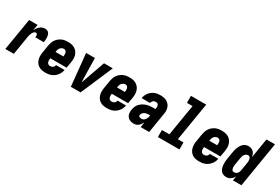

<svg xmlns="http://www.w3.org/2000/svg" viewBox="55 -1715 3898 2703"><g transform="rotate(30 2004.5 -363.5)"><path d="M50 0 136 -520H274L258 -425Q268 -445 281.5 -464Q295 -483 312.5 -498Q330 -513 351 -520.5Q372 -528 393 -528Q412 -528 429.5 -520.5Q447 -513 457 -498.5Q467 -484 471.5 -466Q476 -448 477 -429.5Q478 -411 476 -391.5Q474 -372 471 -353H333Q335 -363 335.5 -372.5Q336 -382 334 -391.5Q332 -401 325.5 -407.5Q319 -414 309 -414Q297 -414 286.5 -407Q276 -400 269 -390Q262 -380 257 -368.5Q252 -357 248 -346Q244 -335 241.5 -323.5Q239 -312 237 -300L188 0Z M703 8Q673 8 644.5 2Q616 -4 592.5 -19Q569 -34 553.5 -57Q538 -80 530.5 -107.5Q523 -135 523.5 -165Q524 -195 529 -225L549 -345Q553 -369 561.5 -394Q570 -419 585 -441Q600 -463 621 -480.5Q642 -498 666 -509Q690 -520 715.5 -524Q741 -528 765 -528Q796 -528 825 -522Q854 -516 877.5 -501.5Q901 -487 918 -464Q935 -441 943 -413.5Q951 -386 950.5 -356Q950 -326 945 -295L929 -203H663Q661 -187 661 -170.5Q661 -154 666 -139.5Q671 -125 683.5 -115.5Q696 -106 713 -106Q724 -106 736 -109Q748 -112 758.5 -119.5Q769 -127 775 -138Q781 -149 783 -160H920Q916 -136 906 -113Q896 -90 880 -70Q864 -50 843.5 -34Q823 -18 799.5 -8.5Q776 1 751.5 4.5Q727 8 703 8ZM682 -317H810Q812 -328 812.5 -338.5Q813 -349 812.5 -359.5Q812 -370 809 -379.5Q806 -389 800.5 -397Q795 -405 785.5 -409.5Q776 -414 765 -414Q750 -414 734.5 -406.5Q719 -399 708 -386Q697 -373 691.5 -357.5Q686 -342 684 -326Z M1115 0 1063 -520H1206L1213 -173Q1214 -162 1214.5 -151Q1215 -140 1215 -128Q1219 -140 1223.5 -151Q1228 -162 1231 -173L1354 -520H1497L1273 0Z M1703 8Q1673 8 1644.5 2Q1616 -4 1592.5 -19Q1569 -34 1553.5 -57Q1538 -80 1530.5 -107.5Q1523 -135 1523.5 -165Q1524 -195 1529 -225L1549 -345Q1553 -369 1561.5 -394Q1570 -419 1585 -441Q1600 -463 1621 -480.5Q1642 -498 1666 -509Q1690 -520 1715.5 -524Q1741 -528 1765 -528Q1796 -528 1825 -522Q1854 -516 1877.5 -501.5Q1901 -487 1918 -464Q1935 -441 1943 -413.5Q1951 -386 1950.5 -356Q1950 -326 1945 -295L1929 -203H1663Q1661 -187 1661 -170.5Q1661 -154 1666 -139.5Q1671 -125 1683.5 -115.5Q1696 -106 1713 -106Q1724 -106 1736 -109Q1748 -112 1758.5 -119.5Q1769 -127 1775 -138Q1781 -149 1783 -160H1920Q1916 -136 1906 -113Q1896 -90 1880 -70Q1864 -50 1843.5 -34Q1823 -18 1799.5 -8.5Q1776 1 1751.5 4.5Q1727 8 1703 8ZM1682 -317H1810Q1812 -328 1812.5 -338.5Q1813 -349 1812.5 -359.5Q1812 -370 1809 -379.5Q1806 -389 1800.5 -397Q1795 -405 1785.5 -409.5Q1776 -414 1765 -414Q1750 -414 1734.5 -406.5Q1719 -399 1708 -386Q1697 -373 1691.5 -357.5Q1686 -342 1684 -326Z M2141 8Q2110 8 2082 -2Q2054 -12 2036.5 -34.5Q2019 -57 2015 -87.5Q2011 -118 2016 -148Q2021 -175 2031.5 -201.5Q2042 -228 2062 -249.5Q2082 -271 2107.5 -286Q2133 -301 2159 -309.5Q2185 -318 2212.5 -321Q2240 -324 2266 -324H2303L2306 -341Q2308 -355 2307.5 -368Q2307 -381 2301 -392Q2295 -403 2283.5 -408.5Q2272 -414 2259 -414Q2248 -414 2236.5 -411Q2225 -408 2216.5 -400Q2208 -392 2202 -381.5Q2196 -371 2194 -360H2057V-361Q2061 -384 2071 -407Q2081 -430 2096 -450Q2111 -470 2131.5 -486Q2152 -502 2175 -511.5Q2198 -521 2221.5 -524.5Q2245 -528 2268 -528Q2304 -528 2337 -519.5Q2370 -511 2395 -490Q2420 -469 2433 -438Q2446 -407 2446 -372Q2446 -360 2444.5 -347.5Q2443 -335 2441 -323L2388 0H2250L2263 -83Q2254 -65 2242 -48.5Q2230 -32 2214.5 -18.5Q2199 -5 2179.5 1.5Q2160 8 2141 8ZM2202 -106Q2219 -106 2234.5 -115.5Q2250 -125 2260 -140Q2270 -155 2275.5 -171.5Q2281 -188 2283 -204L2284 -210H2266Q2249 -210 2232 -207.5Q2215 -205 2198.5 -197.5Q2182 -190 2169.5 -176Q2157 -162 2154 -145Q2152 -135 2155.5 -126.5Q2159 -118 2167 -113.5Q2175 -109 2184 -107.5Q2193 -106 2202 -106Z M2530 0V-114H2651L2735 -621H2644L2643 -735H2891L2789 -114H2880V0Z M3203 8Q3173 8 3144.5 2Q3116 -4 3092.5 -19Q3069 -34 3053.5 -57Q3038 -80 3030.5 -107.5Q3023 -135 3023.5 -165Q3024 -195 3029 -225L3049 -345Q3053 -369 3061.5 -394Q3070 -419 3085 -441Q3100 -463 3121 -480.5Q3142 -498 3166 -509Q3190 -520 3215.5 -524Q3241 -528 3265 -528Q3296 -528 3325 -522Q3354 -516 3377.5 -501.5Q3401 -487 3418 -464Q3435 -441 3443 -413.5Q3451 -386 3450.5 -356Q3450 -326 3445 -295L3429 -203H3163Q3161 -187 3161 -170.5Q3161 -154 3166 -139.5Q3171 -125 3183.5 -115.5Q3196 -106 3213 -106Q3224 -106 3236 -109Q3248 -112 3258.5 -119.5Q3269 -127 3275 -138Q3281 -149 3283 -160H3420Q3416 -136 3406 -113Q3396 -90 3380 -70Q3364 -50 3343.5 -34Q3323 -18 3299.5 -8.5Q3276 1 3251.5 4.5Q3227 8 3203 8ZM3182 -317H3310Q3312 -328 3312.5 -338.5Q3313 -349 3312.5 -359.5Q3312 -370 3309 -379.5Q3306 -389 3300.5 -397Q3295 -405 3285.5 -409.5Q3276 -414 3265 -414Q3250 -414 3234.5 -406.5Q3219 -399 3208 -386Q3197 -373 3191.5 -357.5Q3186 -342 3184 -326Z M3643 8Q3617 8 3594 -1.5Q3571 -11 3556 -29.5Q3541 -48 3533.5 -72Q3526 -96 3523.5 -121Q3521 -146 3522.5 -172Q3524 -198 3529 -225L3549 -345Q3552 -365 3557.5 -385.5Q3563 -406 3571.5 -426Q3580 -446 3592 -465Q3604 -484 3621 -498.5Q3638 -513 3659 -520.5Q3680 -528 3701 -528Q3724 -528 3745.5 -520Q3767 -512 3782.5 -496.5Q3798 -481 3806.5 -460Q3815 -439 3819 -416L3871 -735H4009L3888 0H3750L3761 -71Q3753 -55 3740.5 -40Q3728 -25 3712.5 -13.5Q3697 -2 3678.5 3Q3660 8 3643 8ZM3704 -106Q3717 -106 3731 -111Q3745 -116 3755 -126.5Q3765 -137 3771 -150.5Q3777 -164 3779 -178L3799 -298Q3801 -310 3802.5 -321.5Q3804 -333 3804 -345Q3804 -357 3802.5 -368.5Q3801 -380 3796.5 -390Q3792 -400 3782.5 -407Q3773 -414 3761 -414Q3746 -414 3731.5 -406Q3717 -398 3706.5 -385Q3696 -372 3691 -356.5Q3686 -341 3684 -326L3664 -206Q3662 -195 3661.5 -184.5Q3661 -174 3661 -163.5Q3661 -153 3663.5 -143Q3666 -133 3670.5 -124.5Q3675 -116 3684 -111Q3693 -106 3704 -106Z"/></g></svg>

Font: Iosevka Heavy Oblique
Style: Regular
Weight: 900
Italic angle: -9°
Monospace: yes
Designer: Belleve Invis
Foundry: Belleve Invis
Version: Version 32.5.0; ttfautohint (v1.8.4)